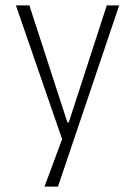

<svg xmlns="http://www.w3.org/2000/svg" viewBox="-20 -512 503 712"><path d="M145 180 220 -22V32L39 -492H89L230 -58H235L376 -492H422L195 180Z"/></svg>

Font: Nunito Sans 7pt Condensed ExtraLight
Style: Regular
Weight: 250
Width: 3
Designer: Vernon Adams
Foundry: Vernon Adams
Version: Version 3.101;gftools[0.9.27]